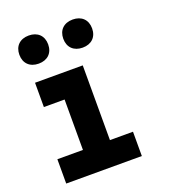

<svg xmlns="http://www.w3.org/2000/svg" viewBox="-143 -897 886 1002"><g transform="rotate(-20 300.0 -396.5)"><path d="M132 -637C181 -637 212 -667 212 -715C212 -763 181 -793 132 -793C83 -793 52 -763 52 -715C52 -667 83 -637 132 -637ZM376 -637C425 -637 456 -667 456 -715C456 -763 425 -793 376 -793C327 -793 296 -763 296 -715C296 -667 327 -637 376 -637ZM472 0V-135H344V-550H79V-415H194V-135H52V0Z"/></g></svg>

Font: Tekne LDO ExtraBold
Style: Regular
Weight: 800
Monospace: yes
Designer: Alessio Laiso, Mario Rullo, Paolo Rosset
Foundry: Alessio Laiso
Version: Version 1.000;hotconv 1.0.109;makeotfexe 2.5.65596